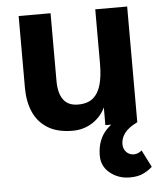

<svg xmlns="http://www.w3.org/2000/svg" viewBox="-53 -555 722 839"><g transform="rotate(-5 308.0 -135.5)"><path d="M536 -508V0H396V-78Q388 -60 374 -43.5Q360 -27 341.5 -14.5Q323 -2 300.5 5Q278 12 252 12Q185 12 142.5 -14.5Q100 -41 80 -87Q60 -133 60 -193V-508H200V-212Q200 -157 221 -128.5Q242 -100 285 -100Q327 -100 351 -120Q375 -140 385.5 -177.5Q396 -215 396 -269V-508ZM483 237Q433 237 396 207Q359 177 360 128Q361 70 390.5 31Q420 -8 493 -42L535 0Q496 19 479.5 41.5Q463 64 463 89Q463 110 475.5 123.5Q488 137 507 138Q526 139 544 124L582 199Q566 214 542.5 225.5Q519 237 483 237Z"/></g></svg>

Font: Inclusive Sans
Style: Bold
Weight: 700
Designer: Olivia King
Foundry: Olivia King
Version: Version 2.004